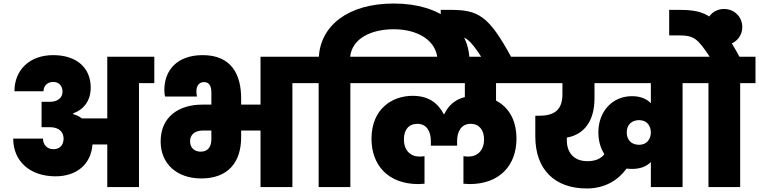

<svg xmlns="http://www.w3.org/2000/svg" viewBox="-20 -1062 4309 1090"><path d="M216 -484V-340H263C318 -340 341 -310 341 -275C341 -240 320 -215 284 -215C245 -215 224 -243 224 -275H55C55 -147 150 -61 295 -61C416 -61 497 -130 505 -242H589V0H769V-590H856V-740H589V-390H445C430 -401 414 -409 395 -414V-418C459 -442 495 -493 495 -565C495 -678 414 -749 282 -749C148 -749 62 -665 62 -544H227C227 -575 250 -597 282 -597C313 -597 335 -576 335 -541C335 -506 306 -484 263 -484Z M1119 -201C1086 -201 1059 -221 1059 -260C1059 -300 1089 -321 1133 -321H1180V-273C1180 -230 1162 -201 1119 -201ZM1123 -49C1272 -49 1349 -138 1349 -283V-321H1459V0H1640V-590H1729V-740H1459V-468H1349V-504C1349 -637 1295 -749 1131 -749C984 -749 913 -662 913 -551C913 -539 914 -525 917 -514H1098C1096 -525 1095 -535 1095 -544C1095 -575 1111 -596 1138 -596C1169 -596 1180 -572 1180 -537V-468H1127C999 -468 892 -402 892 -259C892 -132 984 -49 1123 -49Z M1969 -590H2056V-740H1968C1979 -845 2089 -896 2216 -896C2349 -896 2464 -833 2464 -715V-701H2645V-718C2645 -901 2487 -1042 2216 -1042C1952 -1042 1801 -914 1790 -740H1701V-590H1789V0H1969Z M2646 -17C2818 -17 2912 -125 2912 -274C2912 -386 2864 -455 2796 -491V-590H2973V-740H2028V-590H2619V-511C2560 -496 2525 -461 2502 -414H2499C2468 -474 2416 -518 2323 -518C2204 -518 2089 -442 2089 -274C2089 -125 2183 -17 2355 -17C2362 -17 2374 -18 2390 -19V-175C2379 -174 2370 -173 2363 -173C2311 -173 2273 -207 2273 -271C2273 -324 2299 -359 2350 -359C2406 -359 2426 -310 2426 -262V-235H2575V-262C2575 -310 2595 -359 2652 -359C2701 -359 2728 -323 2728 -271C2728 -207 2690 -173 2638 -173C2631 -173 2622 -174 2611 -175V-19C2627 -18 2638 -17 2646 -17Z M2884 -735C2754 -974 2696 -1006 2535 -1006H2482V-861H2537C2623 -861 2645 -842 2715 -735Z M3608 -240C3568 -240 3538 -264 3538 -311C3538 -355 3568 -380 3608 -380C3655 -380 3674 -346 3675 -311C3675 -271 3651 -240 3608 -240ZM3568 -103C3617 -103 3651 -118 3675 -142V0H3855V-590H3942V-740H2945V-590H3173V-528C3173 -444 3134 -405 3041 -405H3019V-287C3019 -98 3131 8 3311 8C3415 8 3490 -40 3537 -105C3548 -104 3557 -103 3568 -103ZM3315 -147C3236 -147 3198 -198 3198 -265V-281C3293 -297 3355 -372 3355 -503V-590H3675V-476C3651 -501 3616 -516 3568 -516C3455 -516 3377 -428 3377 -311C3377 -264 3388 -223 3411 -187C3394 -164 3364 -147 3315 -147Z M4182 0V-590H4269V-740H4178C4050 -974 3994 -1006 3832 -1006H3779V-861H3834C3919 -861 3940 -844 4009 -740H3914V-590H4002V0Z M4090 -806C4149 -806 4194 -852 4194 -908C4194 -967 4149 -1011 4090 -1011C4033 -1011 3988 -967 3988 -908C3988 -852 4033 -806 4090 -806Z"/></svg>

Font: SVN-Poppins ExtraBold
Style: Regular
Weight: 800
Designer: Ninad Kale (Devanagari), Jonny Pinhorn (Latin)
Foundry: Indian Type Foundry
Version: Version 3.002 2017; ttfautohint (v1.8.3)